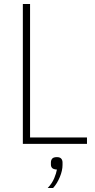

<svg xmlns="http://www.w3.org/2000/svg" viewBox="-20 -718 474 958"><path d="M94 0V-698H130V-32H414V0ZM264 66Q279 66 285.5 73.5Q292 81 292 93V105Q292 133 278.5 165.5Q265 198 245 220H218Q240 197 250.5 171.5Q261 146 264 128Q247 127 240.5 120.5Q234 114 234 103V93Q234 81 240.5 73.5Q247 66 264 66Z"/></svg>

Font: IBM Plex Sans Condensed ExtraLight
Style: Regular
Weight: 200
Width: 3
Designer: Mike Abbink, Paul van der Laan, Pieter van Rosmalen
Foundry: Bold Monday
Version: Version 1.3